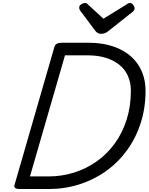

<svg xmlns="http://www.w3.org/2000/svg" viewBox="-20 -1274 1001 1294"><path d="M114 0Q69 0 78 -28L347 -959Q351 -973 364 -979.5Q377 -986 398 -986H573Q671 -986 743.5 -961Q816 -936 864.5 -892Q913 -848 937 -789.5Q961 -731 961 -663Q961 -547 928.5 -445.5Q896 -344 836.5 -262Q777 -180 695.5 -121.5Q614 -63 515 -31.5Q416 0 307 0ZM182 -85H307Q397 -85 479.5 -111Q562 -137 632 -186.5Q702 -236 753.5 -307Q805 -378 833.5 -467.5Q862 -557 862 -663Q862 -718 842 -762.5Q822 -807 784 -837.5Q746 -868 692.5 -884.5Q639 -901 572 -901H418ZM856 -1254Q867 -1254 877 -1242Q887 -1230 887 -1219Q887 -1210 884 -1205.5Q881 -1201 876 -1196L716 -1069Q702 -1057 689.5 -1051.5Q677 -1046 660 -1046Q647 -1046 636.5 -1053Q626 -1060 618 -1072L520 -1203Q515 -1211 514.5 -1216Q514 -1221 514 -1225Q514 -1237 528.5 -1245.5Q543 -1254 552 -1254Q562 -1254 567 -1249.5Q572 -1245 578 -1239L677 -1148L827 -1240Q833 -1244 840 -1249Q847 -1254 856 -1254Z"/></svg>

Font: Playwrite AU SA
Style: Regular
Weight: 400
Designer: Veronika Burian, José Scaglione
Foundry: TypeTogether
Version: Version 1.002